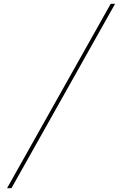

<svg xmlns="http://www.w3.org/2000/svg" viewBox="-20 -843 640 1006"><path d="M17 143 560 -823H583L40 143Z"/></svg>

Font: Iosevka SS04 Th Ex Obl
Style: Regular
Weight: 100
Width: 7
Italic angle: -9°
Monospace: yes
Designer: Belleve Invis
Foundry: Belleve Invis
Version: Version 19.0.0; ttfautohint (v1.8.4)